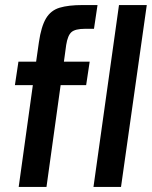

<svg xmlns="http://www.w3.org/2000/svg" viewBox="-20 -740 601 760"><path d="M54 0 110 -403H39L53 -496H123L134 -573Q143 -635 162 -667Q181 -699 216 -709.5Q251 -720 307 -720H366L352 -626H317Q278 -626 263 -613Q248 -600 242 -562L233 -496H335L321 -403H220L164 0ZM350 0 451 -720H561L459 0Z"/></svg>

Font: Host Grotesk Medium
Style: Italic
Weight: 500
Italic angle: -8°
Designer: Doğukan Karapınar based on Poppins by Indian Type Foundry, Jonny Pinhorn
Foundry: Element Type
Version: Version 1.001; ttfautohint (v1.8.4.7-5d5b)